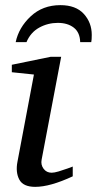

<svg xmlns="http://www.w3.org/2000/svg" viewBox="-20 -715 377 747"><path d="M263 -29Q175 12 117 12Q70 12 55 -16.5Q40 -45 48 -86L112 -425L26 -434V-463L177 -494H218L142 -94Q138 -74 149.5 -58.5Q161 -43 181 -43Q191 -43 208 -48Q225 -53 243 -59.5Q261 -66 263 -67ZM337 -579Q337 -560 335 -551H292Q291 -589 267 -607.5Q243 -626 205 -626Q166 -626 132.5 -607.5Q99 -589 83 -551H41Q53 -608 99.5 -651.5Q146 -695 215 -695Q275 -695 306 -661Q337 -627 337 -579Z"/></svg>

Font: Veleka
Style: Italic
Weight: 400
Italic angle: -12°
Designer: Stefan Peev, Context Ltd, 2016; SIL International, 1997-2014.
Foundry: Stefan Peev, Context Ltd, 2016
Version: Version 1.000